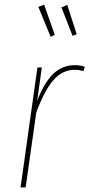

<svg xmlns="http://www.w3.org/2000/svg" viewBox="-20 -811 387 831"><path d="M347 -522 341 -503Q323 -509 304 -509Q250 -509 211 -464Q172 -419 137 -324L91 0H69L142 -519H161L141 -375Q171 -453 210 -491Q249 -529 305 -529Q326 -529 347 -522ZM171 -791 217 -660 199 -652 146 -781ZM271 -790 312 -663 294 -656 246 -779Z"/></svg>

Font: Fira Sans Condensed Thin
Style: Italic
Weight: 250
Width: 3
Italic angle: -8°
Designer: Carrois Corporate & Edenspiekermann AG
Foundry: Carrois Corporate GbR & Edenspiekermann AG
Version: Version 4.203